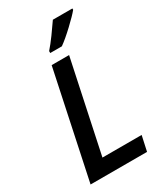

<svg xmlns="http://www.w3.org/2000/svg" viewBox="-229 -1028 955 1116"><g transform="rotate(-30 248.5 -469.5)"><path d="M34 0 185 -714H302L172 -101H435L413 0ZM213 -779H291Q329 -806 380.5 -854.5Q432 -903 454 -930V-939H323Q300 -905 269 -862.5Q238 -820 213 -792Z"/></g></svg>

Font: Noto Sans UI Medium
Style: Italic
Weight: 500
Italic angle: -12°
Designer: Monotype Design Team
Foundry: Monotype Imaging Inc.
Version: Version 1.901